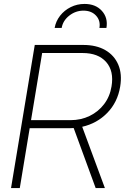

<svg xmlns="http://www.w3.org/2000/svg" viewBox="-20 -956 636 976"><path d="M36.1 0 156.7 -727.5H403.8Q469.7 -727.5 515.4 -701.2Q561 -674.8 581.3 -627.2Q601.6 -579.6 590.8 -515.1Q577.6 -436 525.4 -382.3Q473.1 -328.6 397.9 -311.5L513.2 0H466.3L354.5 -305.2Q343.8 -304.2 332.5 -304.2H130.9L80.6 0ZM137.7 -345.2H338.4Q391.6 -345.2 435.8 -366.7Q480 -388.2 509.3 -426.8Q538.6 -465.3 546.9 -516.6Q560.1 -594.7 519.8 -640.6Q479.5 -686.5 399.9 -686.5H194.3ZM409.7 -936Q466.3 -936 498 -900.6Q529.8 -865.2 521 -814H485.4Q491.7 -851.1 468.3 -876.5Q444.8 -901.9 404.3 -901.9Q364.3 -901.9 332 -876.5Q299.8 -851.1 293.5 -814H257.8Q263.7 -848.1 285.4 -876Q307.1 -903.8 339.6 -919.9Q372.1 -936 409.7 -936Z"/></svg>

Font: Inter Display ExtraLight
Style: Italic
Weight: 200
Italic angle: -9.39999°
Designer: Rasmus Andersson
Foundry: rsms
Version: Version 4.000;git-a52131595